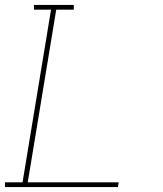

<svg xmlns="http://www.w3.org/2000/svg" viewBox="-38 -755 658 775"><path d="M-18 0V-19H53L168 -716H99V-735H260V-716H189L74 -19H441L438 0Z"/></svg>

Font: Iosevka HT Thin Extended
Style: Italic
Weight: 100
Width: 7
Italic angle: -9°
Monospace: yes
Designer: Belleve Invis
Foundry: Belleve Invis
Version: Version 32.3.0; ttfautohint (v1.8.4)